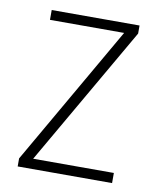

<svg xmlns="http://www.w3.org/2000/svg" viewBox="-66 -582 521 635"><g transform="rotate(10 194.5 -264.5)"><path d="M353 0V-34H82L352 -502V-529H57V-496H306L36 -27V0Z"/></g></svg>

Font: Noto Sans Myanmar SemiCondensed ExtraLight
Style: Regular
Weight: 200
Width: 4
Designer: Monotype Design Team
Foundry: Monotype Imaging Inc.
Version: Version 2.107